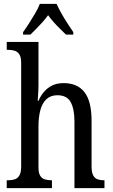

<svg xmlns="http://www.w3.org/2000/svg" viewBox="-20 -978 587 998"><path d="M15 0V-41H22Q42 -41 57 -46Q72 -51 81 -66.5Q90 -82 90 -113V-651Q90 -681 80.5 -695.5Q71 -710 55.5 -714.5Q40 -719 22 -719H15V-760H180V-534Q180 -517 179 -500Q178 -483 177 -470Q176 -457 176 -454H180Q191 -480 209 -501Q227 -522 252 -534Q277 -546 311 -546Q382 -546 419 -499Q456 -452 456 -349V-113Q456 -82 464.5 -66.5Q473 -51 487 -46Q501 -41 520 -41H523V0H367V-346Q367 -411 347.5 -447Q328 -483 278 -483Q244 -483 222 -463Q200 -443 190 -406.5Q180 -370 180 -321V-108Q180 -79 189 -64.5Q198 -50 213.5 -45.5Q229 -41 247 -41H250V0ZM100 -811Q114 -830 130.5 -856Q147 -882 163 -909Q179 -936 187 -958H274Q284 -936 299 -909Q314 -882 331 -856Q348 -830 361 -811V-798H323Q308 -813 291 -829.5Q274 -846 258.5 -863.5Q243 -881 230 -899Q217 -881 201.5 -863.5Q186 -846 169.5 -829.5Q153 -813 138 -798H100Z"/></svg>

Font: Noto Serif Condensed
Style: Regular
Weight: 400
Width: 3
Designer: Monotype Design Team
Foundry: Monotype Imaging Inc.
Version: Version 2.015